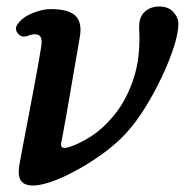

<svg xmlns="http://www.w3.org/2000/svg" viewBox="-20 -560 600 592"><path d="M116 7Q73 18 52.5 5Q32 -8 40 -53Q42 -66 49 -102Q56 -138 65 -185.5Q74 -233 83 -280.5Q92 -328 98.5 -365Q105 -402 107 -416Q112 -445 99.5 -451.5Q87 -458 67 -450Q47 -442 35 -457Q23 -472 36 -488Q51 -508 81.5 -520Q112 -532 136 -532Q192 -532 213 -511Q234 -490 226 -445Q225 -438 220.5 -413Q216 -388 210 -353Q204 -318 197.5 -280Q191 -242 185 -207.5Q179 -173 174.5 -149.5Q170 -126 169 -121Q166 -109 172.5 -105.5Q179 -102 191 -106Q220 -114 259 -138.5Q298 -163 334 -207.5Q370 -252 392 -318Q414 -384 409 -473Q408 -507 426 -523.5Q444 -540 471 -540Q499 -540 514.5 -523Q530 -506 530 -486Q530 -459 516.5 -416.5Q503 -374 480 -325Q457 -276 429 -230.5Q401 -185 372 -153Q339 -116 292.5 -83Q246 -50 199 -26Q152 -2 116 7Z"/></svg>

Font: Zen Antique Soft
Style: Regular
Weight: 400
Designer: Yoshimichi Ohira
Foundry: Positype
Version: Version 1.001